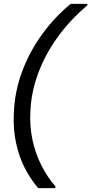

<svg xmlns="http://www.w3.org/2000/svg" viewBox="-20 -826 469 986"><path d="M176 140Q138 96 108 38Q78 -20 62.5 -91.5Q47 -163 51 -245Q55 -354 93 -457Q131 -560 196 -649.5Q261 -739 343 -806H429L428 -798Q341 -725 276.5 -636Q212 -547 176 -449.5Q140 -352 136 -253Q132 -178 146.5 -109Q161 -40 191.5 21Q222 82 265 132L263 140Z"/></svg>

Font: DM Sans 28pt
Style: Italic
Weight: 400
Italic angle: -10°
Version: Version 4.004;gftools[0.9.30]